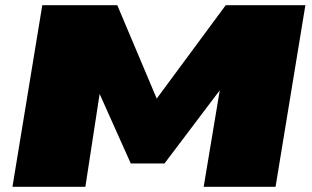

<svg xmlns="http://www.w3.org/2000/svg" viewBox="-20 -720 1202 740"><path d="M28 0 143 -700H432L584 -340L850 -700H1157L1042 0H765L827 -372L614 -90H484L364 -358L309 0Z"/></svg>

Font: Georama ExtraExtended Black
Style: Italic
Weight: 900
Width: 8
Italic angle: -9°
Designer: Jean-Baptiste Levee
Foundry: Production Type
Version: Version 1.000